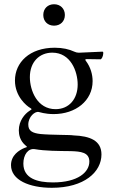

<svg xmlns="http://www.w3.org/2000/svg" viewBox="-20 -669 529 900"><path d="M223 211.3C375.7 211.3 455.6 136.7 455.6 55C455.6 -9.6 402.7 -31.6 323.5 -34.4C313.2 -37.3 219.5 -35.9 169.7 -40.8C132.5 -45.1 112.6 -55 112.6 -84.9C112.6 -122.5 144.2 -147.7 160.9 -144.2C165.1 -143.8 190.7 -134.2 231.5 -134.2C334.5 -134.2 414.1 -196.7 414.1 -288.7C414.1 -319.6 404.8 -354 382.8 -383.2C377.8 -389.6 378.9 -391.7 387.1 -392C428.3 -391.7 444.6 -391 451 -391C456.3 -391 464.1 -405.9 464.1 -420.1C464.1 -426.5 462.4 -426.8 458.8 -426.8C451.3 -426.8 419.4 -424.7 349.8 -421.9C341.6 -422.2 335.9 -423.3 328.5 -426.8C304 -438.2 273.8 -445.3 236.5 -445.3C118.6 -445.3 50.1 -376.1 50.1 -291.5C50.1 -217 104 -172.9 122.2 -162.6C126.8 -159.8 127.8 -158.7 127.8 -157C127.8 -155.5 124.6 -153.8 119.3 -150.2C95.5 -135.3 68.2 -102.3 68.2 -57.9C68.2 -38 73.5 -9.2 100.1 13.1C103.7 16 106.2 17.8 106.2 19.5C106.2 21.3 101.2 21.7 94.5 24.5C70 34.8 31.6 58.2 31.6 105.1C31.6 175.1 117.5 211.3 223 211.3ZM89.5 97.7C89.5 56.5 111.9 24.9 143.5 30.2C191.4 38.7 252.8 38.7 311.1 39.4C359 40.8 398.8 45.1 398.8 88.4C398.8 137.8 345.5 186.1 228 186.1C155.9 186.1 89.5 168 89.5 97.7ZM120 -307.5C120 -378.6 164.8 -422.2 225.1 -422.2C311.4 -422.2 344.1 -334.2 344.1 -272.7C344.1 -205.6 304.3 -157.3 240.4 -157.3C154.5 -157.3 120 -244.7 120 -307.5ZM182.9 -598.7C182.9 -568.9 203.8 -548.7 233.3 -548.7C263.1 -548.7 284.1 -568.9 284.1 -598.7C284.1 -628.6 263.1 -649.1 233.3 -649.1C203.8 -649.1 182.9 -628.6 182.9 -598.7Z"/></svg>

Font: Margiela Serif
Style: Regular
Weight: 400
Designer: Andreas Faust, Stefan Endress
Version: Version 1.002;FEAKit 1.0